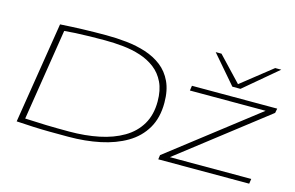

<svg xmlns="http://www.w3.org/2000/svg" viewBox="-98 -1030 1969 1281"><g transform="rotate(15 886.5 -390.0)"><path d="M446 10Q372 10 315 9.5Q258 9 204.5 6.5Q151 4 87 0L199 -700Q278 -705 354 -707.5Q430 -710 515 -710Q587 -710 657.5 -702.5Q728 -695 791 -674.5Q854 -654 902.5 -616.5Q951 -579 979 -519.5Q1007 -460 1007 -374Q1007 -271 964 -197.5Q921 -124 844 -78.5Q767 -33 665 -11.5Q563 10 446 10ZM442 -25Q553 -25 647.5 -44.5Q742 -64 812.5 -105.5Q883 -147 922 -213Q961 -279 961 -371Q961 -449 935 -503Q909 -557 864.5 -591Q820 -625 763 -643.5Q706 -662 642.5 -668.5Q579 -675 517 -675Q466 -675 412.5 -674Q359 -673 312.5 -670.5Q266 -668 237 -665L137 -33Q213 -29 283 -27Q353 -25 442 -25ZM1065 0 1069 -30 1673 -498H1150L1155 -532H1744L1738 -501L1136 -34H1698L1693 0ZM1703 -790 1473 -596H1417L1250 -790H1290L1449 -622L1661 -790Z"/></g></svg>

Font: Georama ExtraExtended ExtraLight
Style: Italic
Weight: 200
Width: 8
Italic angle: -9°
Designer: Jean-Baptiste Levee
Foundry: Production Type
Version: Version 1.000